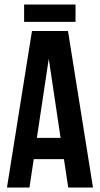

<svg xmlns="http://www.w3.org/2000/svg" viewBox="-20 -839 447 859"><path d="M284.2 -700.2 396 0H285.2L266.1 -127H130.9L111.8 0H11.2L123 -700.2ZM198.2 -576.2 145 -222.2H251ZM87.9 -818.8H317.9V-741.2H87.9Z"/></svg>

Font: Bebas Neue Bold
Style: Regular
Weight: 700
Designer: Ryoichi Tsunekawa
Foundry: Ryoichi Tsunekawa
Version: Version 1.300